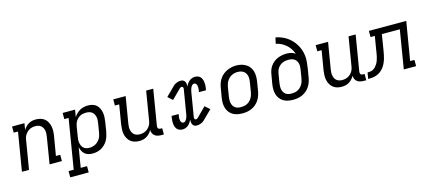

<svg xmlns="http://www.w3.org/2000/svg" viewBox="-64 -1365 4929 2199"><g transform="rotate(-15 2400.0 -265.0)"><path d="M38 0 114 -457H63V-530H210L197 -451Q208 -471 224 -488Q240 -505 260 -517Q280 -529 302 -533.5Q324 -538 345 -538Q374 -538 401 -530.5Q428 -523 449 -506Q470 -489 482.5 -465Q495 -441 500.5 -414Q506 -387 505 -358Q504 -329 499 -300L461 -74H512V0H366L417 -312Q420 -331 421 -349Q422 -367 419 -384.5Q416 -402 408 -417.5Q400 -433 387 -444Q374 -455 356.5 -460Q339 -465 320 -465Q303 -465 286 -461.5Q269 -458 253.5 -450Q238 -442 224.5 -429.5Q211 -417 201 -402Q191 -387 185.5 -370.5Q180 -354 178 -337L122 0Z M556 205V131H617L714 -457H663V-530H810L796 -445Q809 -466 828 -484.5Q847 -503 869.5 -515.5Q892 -528 916.5 -533Q941 -538 965 -538Q965 -538 965 -538Q965 -538 966 -538Q993 -538 1019.5 -530Q1046 -522 1065 -504.5Q1084 -487 1095 -462.5Q1106 -438 1110.5 -411.5Q1115 -385 1113 -356.5Q1111 -328 1107 -300L1089 -190Q1084 -165 1076 -139.5Q1068 -114 1054.5 -91Q1041 -68 1021 -48.5Q1001 -29 977 -16Q953 -3 927.5 2.5Q902 8 876 8Q850 8 826 1.5Q802 -5 784 -20.5Q766 -36 755 -58Q744 -80 739 -104L700 131H775V205ZM856 -65Q874 -65 892 -69Q910 -73 927 -81.5Q944 -90 958 -103.5Q972 -117 982.5 -133Q993 -149 998.5 -166.5Q1004 -184 1007 -202L1025 -312Q1028 -331 1029 -350Q1030 -369 1026 -386.5Q1022 -404 1013 -419.5Q1004 -435 990 -445.5Q976 -456 958 -460Q940 -464 921 -464Q904 -464 887 -461Q870 -458 854 -450Q838 -442 824.5 -429.5Q811 -417 801 -402Q791 -387 786 -370.5Q781 -354 778 -337L760 -227Q756 -208 755 -189Q754 -170 757 -151.5Q760 -133 767.5 -116.5Q775 -100 788 -88Q801 -76 818.5 -70.5Q836 -65 856 -65Z M1430 8Q1401 8 1374 0.5Q1347 -7 1326.5 -24Q1306 -41 1293 -65Q1280 -89 1274.5 -116Q1269 -143 1270.5 -172Q1272 -201 1276 -230L1314 -457H1263V-530H1410L1358 -218Q1355 -199 1354 -181Q1353 -163 1356.5 -145.5Q1360 -128 1367.5 -112.5Q1375 -97 1388.5 -86Q1402 -75 1419 -70Q1436 -65 1455 -65Q1472 -65 1489 -68.5Q1506 -72 1522 -80Q1538 -88 1551.5 -100.5Q1565 -113 1574.5 -128Q1584 -143 1589.5 -159.5Q1595 -176 1597 -193L1653 -530H1737L1667 -108Q1666 -99 1667 -91Q1668 -83 1673 -77Q1678 -71 1686 -68.5Q1694 -66 1702 -66H1719V8H1690Q1669 8 1648.5 3.5Q1628 -1 1612.5 -13Q1597 -25 1588.5 -43.5Q1580 -62 1581 -82Q1569 -62 1553 -44Q1537 -26 1517 -14Q1497 -2 1474.5 3Q1452 8 1430 8Z M1941 8Q1923 8 1906 1.5Q1889 -5 1878 -17.5Q1867 -30 1861 -46.5Q1855 -63 1853 -80.5Q1851 -98 1852 -116.5Q1853 -135 1856 -153Q1856 -154 1856 -155.5Q1856 -157 1856 -158L1857 -159Q1857 -161 1857.5 -163Q1858 -165 1858 -167Q1858 -169 1858.5 -170.5Q1859 -172 1859 -174H1943Q1942 -173 1942 -171Q1942 -169 1942 -168Q1941 -165 1940.5 -161.5Q1940 -158 1940 -155Q1938 -146 1937 -136.5Q1936 -127 1936.5 -118Q1937 -109 1938.5 -100Q1940 -91 1944 -83.5Q1948 -76 1955.5 -70.5Q1963 -65 1972 -65Q1985 -65 1995.5 -76Q2006 -87 2012 -100Q2018 -113 2021.5 -126Q2025 -139 2027 -153L2074 -436Q2075 -442 2074.5 -447Q2074 -452 2071.5 -456.5Q2069 -461 2064.5 -463.5Q2060 -466 2054 -466Q2048 -466 2042.5 -462.5Q2037 -459 2032 -455L1923 -346L1868 -396L1977 -504Q1986 -513 1997 -519Q2008 -525 2019.5 -529Q2031 -533 2042.5 -535Q2054 -537 2066 -537Q2081 -537 2094 -529.5Q2107 -522 2113.5 -509.5Q2120 -497 2121.5 -482Q2123 -467 2122 -452Q2129 -469 2140 -485Q2151 -501 2165.5 -513.5Q2180 -526 2198.5 -532Q2217 -538 2234 -538Q2252 -538 2269 -531.5Q2286 -525 2297 -512.5Q2308 -500 2314 -483.5Q2320 -467 2322 -449.5Q2324 -432 2323.5 -413.5Q2323 -395 2320 -377Q2319 -376 2319 -374.5Q2319 -373 2319 -372V-371Q2318 -369 2317.5 -367Q2317 -365 2317 -363Q2317 -361 2316.5 -359.5Q2316 -358 2316 -356H2232Q2233 -357 2233 -359Q2233 -361 2233 -362Q2234 -365 2234.5 -368.5Q2235 -372 2236 -375Q2237 -384 2238 -393.5Q2239 -403 2238.5 -412Q2238 -421 2236.5 -430Q2235 -439 2231 -446.5Q2227 -454 2220 -459.5Q2213 -465 2203 -465Q2190 -465 2179.5 -454Q2169 -443 2163 -430Q2157 -417 2153.5 -404Q2150 -391 2148 -377L2101 -94Q2100 -88 2100.5 -83Q2101 -78 2103.5 -73.5Q2106 -69 2110.5 -66.5Q2115 -64 2121 -64Q2127 -64 2132.5 -67.5Q2138 -71 2143 -75L2252 -184L2308 -134L2198 -26Q2189 -17 2178 -11Q2167 -5 2155.5 -1Q2144 3 2132.5 5Q2121 7 2109 7Q2094 7 2081 -0.5Q2068 -8 2062 -20.5Q2056 -33 2054 -48Q2052 -63 2053 -78Q2046 -61 2035 -45Q2024 -29 2009.5 -16.5Q1995 -4 1977 2Q1959 8 1941 8Z M2653 8Q2622 8 2592.5 2Q2563 -4 2538 -19Q2513 -34 2496 -57.5Q2479 -81 2471 -109Q2463 -137 2463 -168Q2463 -199 2468 -230L2487 -340Q2491 -367 2500.5 -393.5Q2510 -420 2526 -444Q2542 -468 2565 -487Q2588 -506 2614.5 -517.5Q2641 -529 2668 -535Q2695 -541 2723 -541Q2754 -541 2783 -533.5Q2812 -526 2837 -511Q2862 -496 2879 -472.5Q2896 -449 2904 -421Q2912 -393 2912 -362Q2912 -331 2907 -300L2889 -190Q2884 -163 2874.5 -136.5Q2865 -110 2849 -86Q2833 -62 2810 -43Q2787 -24 2761 -12.5Q2735 -1 2707.5 3.5Q2680 8 2653 8ZM2654 -66Q2673 -66 2691 -69Q2709 -72 2726 -80.5Q2743 -89 2757.5 -102.5Q2772 -116 2782 -132.5Q2792 -149 2798 -166.5Q2804 -184 2807 -202L2825 -312Q2828 -331 2829 -350Q2830 -369 2826 -387Q2822 -405 2812.5 -420.5Q2803 -436 2788.5 -446Q2774 -456 2756 -460.5Q2738 -465 2719 -465Q2701 -465 2683 -461Q2665 -457 2648 -448.5Q2631 -440 2617 -426.5Q2603 -413 2593 -397Q2583 -381 2577 -363.5Q2571 -346 2568 -328L2550 -218Q2547 -199 2546.5 -180Q2546 -161 2549.5 -143.5Q2553 -126 2562 -110.5Q2571 -95 2585 -84.5Q2599 -74 2617 -70Q2635 -66 2654 -66Z M3253 8Q3222 8 3192.5 2Q3163 -4 3138 -19Q3113 -34 3096 -57.5Q3079 -81 3071 -109Q3063 -137 3063 -168Q3063 -199 3068 -230L3087 -340Q3091 -366 3100.5 -391Q3110 -416 3126.5 -438Q3143 -460 3165 -477Q3187 -494 3212.5 -504Q3238 -514 3263.5 -518.5Q3289 -523 3315 -523Q3344 -523 3371 -516Q3398 -509 3418 -493Q3407 -525 3388.5 -553Q3370 -581 3345 -603.5Q3320 -626 3289.5 -641.5Q3259 -657 3225 -663L3241 -735Q3276 -729 3309.5 -715.5Q3343 -702 3372 -682.5Q3401 -663 3425 -637.5Q3449 -612 3467.5 -582.5Q3486 -553 3498 -519Q3510 -485 3514.5 -449Q3519 -413 3516 -375.5Q3513 -338 3507 -300L3489 -190Q3484 -163 3474.5 -136.5Q3465 -110 3449 -86Q3433 -62 3410 -43Q3387 -24 3361 -12.5Q3335 -1 3307.5 3.5Q3280 8 3253 8ZM3254 -66Q3273 -66 3291 -69Q3309 -72 3326 -80.5Q3343 -89 3357.5 -102.5Q3372 -116 3382 -132.5Q3392 -149 3398 -166.5Q3404 -184 3407 -202L3424 -306Q3427 -324 3427.5 -342.5Q3428 -361 3423.5 -377.5Q3419 -394 3409.5 -408.5Q3400 -423 3385.5 -432.5Q3371 -442 3353.5 -445.5Q3336 -449 3318 -449H3317Q3300 -449 3283 -446.5Q3266 -444 3249.5 -437Q3233 -430 3218.5 -418.5Q3204 -407 3193.5 -392.5Q3183 -378 3177 -361.5Q3171 -345 3168 -328L3150 -218Q3147 -199 3146.5 -180Q3146 -161 3149.5 -143.5Q3153 -126 3162 -110.5Q3171 -95 3185 -84.5Q3199 -74 3217 -70Q3235 -66 3254 -66Z M3830 8Q3801 8 3774 0.5Q3747 -7 3726.5 -24Q3706 -41 3693 -65Q3680 -89 3674.5 -116Q3669 -143 3670.5 -172Q3672 -201 3676 -230L3714 -457H3663V-530H3810L3758 -218Q3755 -199 3754 -181Q3753 -163 3756.5 -145.5Q3760 -128 3767.5 -112.5Q3775 -97 3788.5 -86Q3802 -75 3819 -70Q3836 -65 3855 -65Q3872 -65 3889 -68.5Q3906 -72 3922 -80Q3938 -88 3951.5 -100.5Q3965 -113 3974.5 -128Q3984 -143 3989.5 -159.5Q3995 -176 3997 -193L4053 -530H4137L4067 -108Q4066 -99 4067 -91Q4068 -83 4073 -77Q4078 -71 4086 -68.5Q4094 -66 4102 -66H4119V8H4090Q4069 8 4048.5 3.5Q4028 -1 4012.5 -13Q3997 -25 3988.5 -43.5Q3980 -62 3981 -82Q3969 -62 3953 -44Q3937 -26 3917 -14Q3897 -2 3874.5 3Q3852 8 3830 8Z M4144 0 4156 -74Q4174 -74 4191.5 -76.5Q4209 -79 4225.5 -88.5Q4242 -98 4254.5 -112.5Q4267 -127 4276.5 -143Q4286 -159 4292 -176.5Q4298 -194 4302.5 -211Q4307 -228 4310 -245.5Q4313 -263 4316 -281V-283Q4316 -283 4316 -283Q4316 -283 4316 -283L4345 -457H4294V-530H4737L4661 -74H4712V0H4566L4641 -456H4428L4398 -271Q4394 -246 4389 -221Q4384 -196 4376.5 -171.5Q4369 -147 4357.5 -123Q4346 -99 4329.5 -77.5Q4313 -56 4291 -39.5Q4269 -23 4244.5 -14Q4220 -5 4194.5 -2.5Q4169 0 4144 0Z"/></g></svg>

Font: Iosevka Slab Extended
Style: Italic
Weight: 400
Width: 7
Italic angle: -9°
Monospace: yes
Designer: Belleve Invis
Foundry: Belleve Invis
Version: Version 11.1.0; ttfautohint (v1.8.3)